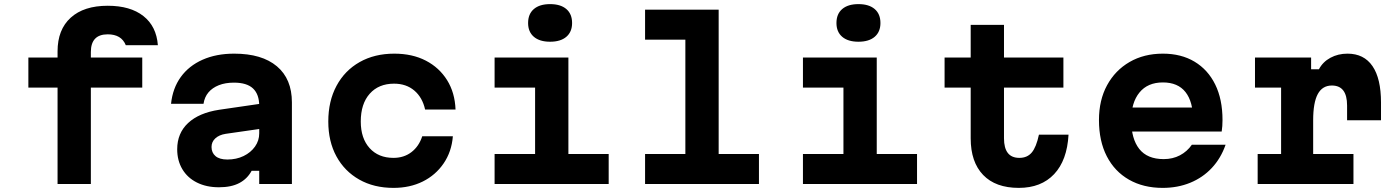

<svg xmlns="http://www.w3.org/2000/svg" viewBox="-20 -895 6790 934"><path d="M422 0H260V-469H118V-615H260V-645Q260 -751 324 -809Q388 -867 504 -867Q614 -867 677.5 -817Q741 -767 748 -675H592Q581 -702 559 -715Q537 -728 504 -728Q463 -728 442.5 -706.5Q422 -685 422 -642V-615H672V-469H422Z M1252 -391V-269L1078 -244Q1046 -239 1027.5 -222Q1009 -205 1009 -180Q1009 -152 1028.5 -135.5Q1048 -119 1086 -119Q1130 -119 1165 -136Q1200 -153 1220.5 -182Q1241 -211 1241 -246V-380Q1241 -436 1211 -464.5Q1181 -493 1118 -493Q1076 -493 1044.5 -480.5Q1013 -468 994 -445.5Q975 -423 970 -390H812Q820 -466 859.5 -520.5Q899 -575 965.5 -604.5Q1032 -634 1119 -634Q1254 -634 1327 -572.5Q1400 -511 1400 -397V0H1241V-64H1204Q1183 -25 1144 -4.5Q1105 16 1045 16Q984 16 938 -7Q892 -30 867 -72Q842 -114 842 -169Q842 -247 895 -296.5Q948 -346 1046 -361Z M1894 19Q1799 19 1727.5 -21.5Q1656 -62 1616.5 -134.5Q1577 -207 1577 -304Q1577 -403 1617 -477.5Q1657 -552 1729.5 -593Q1802 -634 1898 -634Q1986 -634 2051.5 -600Q2117 -566 2155 -505Q2193 -444 2196 -362H2048Q2035 -421 1995.5 -454.5Q1956 -488 1897 -488Q1822 -488 1778.5 -439Q1735 -390 1735 -304Q1735 -222 1778 -174.5Q1821 -127 1894 -127Q1945 -127 1981.5 -155Q2018 -183 2034 -232H2183Q2177 -157 2138 -100Q2099 -43 2036.5 -12Q1974 19 1894 19Z M2386 -615H2745V-146H2941V0H2386V-146H2583V-469H2386ZM2656 -692Q2605 -692 2577 -716Q2549 -740 2549 -783Q2549 -827 2577 -851Q2605 -875 2656 -875Q2707 -875 2735 -851Q2763 -827 2763 -783Q2763 -740 2735 -716Q2707 -692 2656 -692Z M3118 -848H3476V-146H3672V0H3118V-146H3314V-702H3118Z M3886 -615H4245V-146H4441V0H3886V-146H4083V-469H3886ZM4156 -692Q4105 -692 4077 -716Q4049 -740 4049 -783Q4049 -827 4077 -851Q4105 -875 4156 -875Q4207 -875 4235 -851Q4263 -827 4263 -783Q4263 -740 4235 -716Q4207 -692 4156 -692Z M4864 -774V-615H5153V-469H4864V-222Q4864 -175 4882.5 -151Q4901 -127 4939 -127Q4977 -127 4999 -153Q5021 -179 5034 -240H5178Q5171 -115 5108 -48Q5045 19 4936 19Q4823 19 4762.5 -44Q4702 -107 4702 -222V-469H4575V-615H4702V-774Z M5457 -372H5834L5784 -311Q5784 -400 5747 -447Q5710 -494 5637 -494Q5563 -494 5523 -445Q5483 -396 5483 -311Q5483 -220 5522 -170.5Q5561 -121 5641 -121Q5685 -121 5720 -139.5Q5755 -158 5778 -191H5942Q5919 -125 5875 -78Q5831 -31 5770 -6Q5709 19 5636 19Q5542 19 5472 -21Q5402 -61 5364 -135Q5326 -209 5326 -311Q5326 -408 5365.5 -480.5Q5405 -553 5475 -593.5Q5545 -634 5637 -634Q5726 -634 5791 -595Q5856 -556 5891.5 -484Q5927 -412 5927 -311Q5927 -297 5926 -282Q5925 -267 5923 -255H5457Z M6085 -615H6358V-558H6396Q6415 -594 6452 -614Q6489 -634 6535 -634Q6615 -634 6656.5 -573.5Q6698 -513 6698 -396V-310H6533V-382Q6533 -479 6459 -479Q6413 -479 6390.5 -437.5Q6368 -396 6368 -310V-146H6564V0H6098V-146H6212V-469H6085Z"/></svg>

Font: Martian Mono SemiExpanded SemiExpanded
Style: Bold
Weight: 700
Width: 6
Monospace: yes
Version: Version 1.000